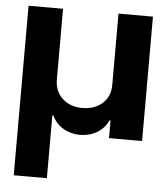

<svg xmlns="http://www.w3.org/2000/svg" viewBox="-53 -586 719 829"><g transform="rotate(5 307.0 -171.5)"><path d="M37.3 195.7V-539.1H186.7V-230.1Q187.1 -197.2 202.3 -172.4Q217.6 -147.6 244.6 -133.5Q271.6 -119.5 306.8 -119.5Q343 -119.5 370.1 -133.5Q397.3 -147.6 412.4 -172.5Q427.4 -197.5 427.1 -230.1V-539.1H576.4V0H433V-76.6H428.5Q412.7 -41.5 380 -22.3Q347.4 -3.1 307 -3.1Q266.6 -3.1 234.1 -22.3Q201.6 -41.5 185.2 -76.6H180.9V195.7Z"/></g></svg>

Font: Inter Display V
Style: Regular
Weight: 400
Designer: Rasmus Andersson
Foundry: rsms
Version: Version 3.015;git-src